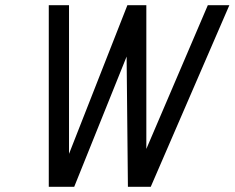

<svg xmlns="http://www.w3.org/2000/svg" viewBox="-20 -720 904 740"><path d="M544 -700H471L246 -127V-700H168V0H266L468 -502L473 0H561L864 -700H781L544 -146Z"/></svg>

Font: Advent Pro Medium
Style: Italic
Weight: 500
Italic angle: -12°
Version: Version 3.000